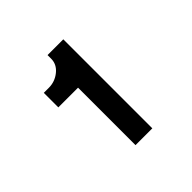

<svg xmlns="http://www.w3.org/2000/svg" viewBox="-117 -924 639 639"><g transform="rotate(-45 202.0 -604.5)"><path d="M179.7 -666H86.9V-734.4H110.4Q139.6 -734.4 162.1 -752.7Q184.6 -771 184.6 -797.4V-814.5H258.8V-395.5H179.7Z"/></g></svg>

Font: Giphurs Medium
Style: Regular
Weight: 500
Version: Version 0.920; ttfautohint (v1.8.4.7-5d5b)